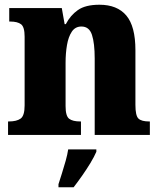

<svg xmlns="http://www.w3.org/2000/svg" viewBox="-20 -570 676 811"><path d="M14 0V-57H18Q50 -57 67 -69Q84 -81 84 -125V-415Q84 -456 69 -467.5Q54 -479 23 -479H19V-536H241L253 -468H258Q277 -505 309 -527.5Q341 -550 400 -550Q475 -550 513.5 -504.5Q552 -459 552 -358V-127Q552 -81 565 -69Q578 -57 609 -57H613V0H380V-323Q380 -387 368.5 -422.5Q357 -458 324 -458Q298 -458 283.5 -436.5Q269 -415 263 -380Q257 -345 257 -305V-122Q257 -80 272 -68.5Q287 -57 318 -57H322V0ZM227 208Q233 189 241.5 162.5Q250 136 257.5 109Q265 82 268 61H387V71Q378 92 362 118.5Q346 145 327 172Q308 199 291 221H227Z"/></svg>

Font: Noto Serif Armenian SemiCondensed ExtraBold
Style: Regular
Weight: 800
Width: 4
Designer: Monotype Design Team
Foundry: Monotype Imaging Inc.
Version: Version 2.008; ttfautohint (v1.8.4.7-5d5b)